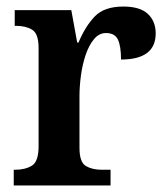

<svg xmlns="http://www.w3.org/2000/svg" viewBox="-20 -567 510 587"><path d="M22 0V-48H26Q57 -48 77.5 -60.5Q98 -73 98 -120V-420Q98 -464 78.5 -476Q59 -488 29 -488H25V-536H198L216 -437H220Q241 -487 270 -517Q299 -547 357 -547Q408 -547 432 -524.5Q456 -502 456 -465Q456 -385 350 -385Q350 -426 340.5 -446Q331 -466 304 -466Q283 -466 267.5 -447.5Q252 -429 242 -399.5Q232 -370 227.5 -336.5Q223 -303 223 -273V-115Q223 -71 242.5 -59.5Q262 -48 291 -48H318V0Z"/></svg>

Font: Noto Serif Hebrew SemiCondensed SemiBold
Style: Regular
Weight: 600
Width: 4
Designer: Monotype Design Team
Foundry: Monotype Imaging Inc.
Version: Version 2.004; ttfautohint (v1.8.4.7-5d5b)